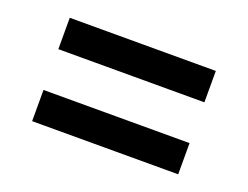

<svg xmlns="http://www.w3.org/2000/svg" viewBox="-59 -587 665 514"><g transform="rotate(20 273.0 -330.0)"><path d="M481 -387.7H64.9V-477.1H481ZM481 -182.6H64.9V-271.5H481Z"/></g></svg>

Font: Heebo Medium
Style: Regular
Weight: 500
Designer: Oded Ezer
Foundry: Ezer Type House
Version: Version 3.100